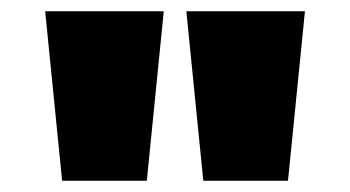

<svg xmlns="http://www.w3.org/2000/svg" viewBox="-20 -790 620 340"><path d="M90 -470 60 -770H270L240 -470ZM340 -470 310 -770H520L490 -470Z"/></svg>

Font: M PLUS 2 Thin Black
Style: Regular
Weight: 900
Version: Version 1.001